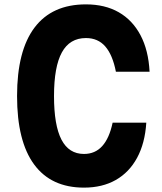

<svg xmlns="http://www.w3.org/2000/svg" viewBox="-20 -839 740 878"><path d="M364 19Q214 19 136 -87Q58 -193 58 -400Q58 -607 138 -713Q218 -819 373 -819Q460 -819 523 -783Q586 -747 622.5 -678Q659 -609 664 -511H510Q495 -588 461.5 -626.5Q428 -665 373 -665Q299 -665 263 -599.5Q227 -534 227 -400Q227 -266 261 -200.5Q295 -135 364 -135Q415 -135 447.5 -171Q480 -207 495 -278H649Q643 -184 607 -117.5Q571 -51 509.5 -16Q448 19 364 19Z"/></svg>

Font: Martian Mono
Style: Bold
Weight: 700
Designer: Roman Shamin
Foundry: Evil Martians
Version: Version 1.000